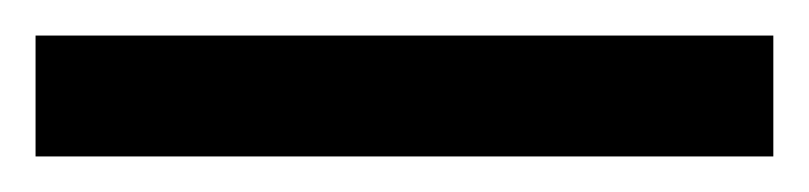

<svg xmlns="http://www.w3.org/2000/svg" viewBox="-22 70 455 108"><path d="M-2 90H413V158H-2Z"/></svg>

Font: umalayalam25
Style: Book
Weight: 400
Designer: Jelle Bosma - Monotype Design Team
Foundry: Monotype Imaging Inc.
Version: Version 2.003